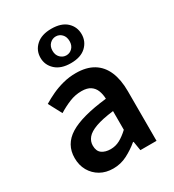

<svg xmlns="http://www.w3.org/2000/svg" viewBox="-207 -975 997 1103"><g transform="rotate(-30 291.5 -423.0)"><path d="M217 14Q168 14 131.5 -7Q95 -28 74 -64.5Q53 -101 53 -149Q53 -239 131 -287.5Q209 -336 379 -355Q378 -385 368.5 -409.5Q359 -434 337.5 -448.5Q316 -463 279 -463Q237 -463 198 -447Q159 -431 122 -408L75 -496Q106 -515 141.5 -531.5Q177 -548 217.5 -558.5Q258 -569 302 -569Q372 -569 418 -541Q464 -513 487 -459.5Q510 -406 510 -329V0H403L393 -61H389Q352 -30 309 -8Q266 14 217 14ZM259 -90Q292 -90 320.5 -105.5Q349 -121 379 -149V-273Q304 -264 260 -248Q216 -232 197.5 -209.5Q179 -187 179 -159Q179 -122 201.5 -106Q224 -90 259 -90ZM308 -632Q243 -632 207 -665Q171 -698 171 -746Q171 -795 207 -827.5Q243 -860 308 -860Q374 -860 409 -827.5Q444 -795 444 -746Q444 -698 409 -665Q374 -632 308 -632ZM308 -684Q331 -684 347.5 -701Q364 -718 364 -746Q364 -775 347.5 -792Q331 -809 308 -809Q285 -809 268 -792Q251 -775 251 -746Q251 -718 268 -701Q285 -684 308 -684Z"/></g></svg>

Font: Noto Sans HK SemiBold
Style: Regular
Weight: 600
Version: Version 2.004-H2;hotconv 1.0.118;makeotfexe 2.5.65603